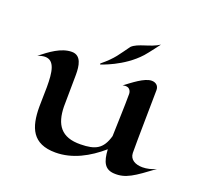

<svg xmlns="http://www.w3.org/2000/svg" viewBox="-125 -859 1070 1015"><g transform="rotate(20 409.5 -351.5)"><path d="M819 -90C794 -78 767 -72 743 -72C703 -72 671 -89 670 -126C669 -185 674 -440 674 -481C674 -506 656 -519 634 -519C593 -519 535 -471 497 -443C545 -456 545 -413 545 -413C545 -336 541 -259 539 -173C517 -95 477 -75 395 -74C285 -72 246 -131 244 -232C244 -290 246 -348 246 -412C246 -460 239 -518 185 -518C125 -518 68 -474 20 -436C36 -442 50 -445 61 -445C116 -445 124 -380 124 -298C124 -263 122 -225 122 -187C122 -70 154 12 284 12C379 12 465 -35 539 -99C543 -27 562 7 613 10C679 14 722 -18 819 -90ZM614 -715C566 -683 497 -679 466 -648C425 -593 413 -566 347 -512C346 -511 347 -506 347 -506C347 -506 469 -543 550 -633C568 -653 614 -715 614 -715Z"/></g></svg>

Font: Eagle Lake
Style: Regular
Weight: 400
Designer: Astigmatic (AOETI)
Foundry: Astigmatic (AOETI)
Version: Version 1.000